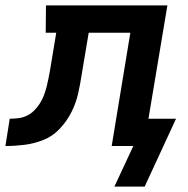

<svg xmlns="http://www.w3.org/2000/svg" viewBox="-76 -540 696 710"><path d="M347 150 417 0H337L406 -419H252L226 -264Q221 -230 213 -194.5Q205 -159 188.5 -126Q172 -93 145.5 -64.5Q119 -36 84.5 -22.5Q50 -9 14.5 -4.5Q-21 0 -56 0L-40 -101Q-24 -101 -8 -103Q8 -105 23 -112Q38 -119 50 -131Q62 -143 71 -157Q80 -171 86 -186.5Q92 -202 96 -217.5Q100 -233 103 -248.5Q106 -264 109 -280L132 -419H93L94 -520H543L473 -101H575L459 150Z"/></svg>

Font: Iosevka HT Extended
Style: Bold Italic
Weight: 700
Width: 7
Italic angle: -9°
Monospace: yes
Designer: Belleve Invis
Foundry: Belleve Invis
Version: Version 32.3.0; ttfautohint (v1.8.4)